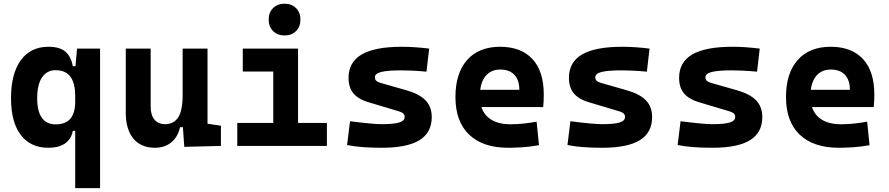

<svg xmlns="http://www.w3.org/2000/svg" viewBox="-20 -776 4728 1021"><path d="M236.8 9.8Q142.4 9.8 90.5 -58.3Q38.6 -126.5 38.6 -253.9Q38.6 -384.3 90.7 -455.8Q142.9 -527.3 237.8 -527.3Q296.9 -527.3 327.4 -501.7Q357.9 -476.1 367.2 -423.8H410.2L379.9 -265.6Q379.9 -334.7 353.9 -368.8Q327.9 -402.8 275.9 -402.8Q229 -402.8 203.3 -364Q177.7 -325.2 177.7 -253.9Q177.7 -184.6 202.6 -149.7Q227.5 -114.7 275.9 -114.7Q328.3 -114.7 354.1 -144.9Q379.9 -175 379.9 -235.4V-263.2L415 -80.1H367.2Q358.9 -35.6 325.4 -12.9Q292 9.8 236.8 9.8ZM379.9 224.6V-408.2L389.6 -517.6H512.2V224.6Z M803.7 9.8Q729.9 9.8 689.4 -38.8Q648.9 -87.4 648.9 -175.8V-517.6H781.2V-208.5Q781.2 -164.1 801.5 -139.9Q821.8 -115.7 857.4 -115.7Q903.9 -115.7 927.5 -151.6Q951.2 -187.5 951.2 -272L977.5 -99.6H937.5Q925.5 -46.9 890.3 -18.6Q855.2 9.8 803.7 9.8ZM960 4.9 951.2 -119.1V-210H1083.5V-118.2L1154.8 -107.4V0ZM951.2 -146.5V-517.6H1083.5V-175.8Z M1433.1 0V-488.3H1564.9V0ZM1241.7 0V-122.1H1442.9V0ZM1555.2 0V-122.1H1718.3V0ZM1271 -395.5V-517.6H1564.9V-395.5ZM1493.2 -587.4Q1455.6 -587.4 1432.1 -610.8Q1408.7 -634.3 1408.7 -671.9Q1408.7 -709.5 1432.1 -732.9Q1455.6 -756.3 1493.2 -756.3Q1530.8 -756.3 1554.2 -732.9Q1577.6 -709.5 1577.6 -671.9Q1577.6 -634.3 1554.2 -610.8Q1530.8 -587.4 1493.2 -587.4Z M2010.7 9.8Q1951.7 9.8 1906 6.1Q1860.4 2.4 1825.7 -4.9L1841.3 -131.3Q1902.8 -123.5 1944.8 -119.6Q1986.8 -115.7 2010.7 -115.7Q2074.7 -115.7 2103.3 -124.8Q2131.8 -133.8 2131.8 -153.8Q2131.8 -165.5 2124.5 -172.4Q2117.2 -179.2 2101.1 -184.1L1937.5 -232.9Q1885.7 -248.5 1859.6 -279.3Q1833.5 -310.1 1833.5 -362.3Q1833.5 -445.8 1903.8 -486.6Q1974.1 -527.3 2117.2 -527.3Q2150.4 -527.3 2186.3 -524.9Q2222.2 -522.5 2262.2 -517.6L2248 -395Q2203.6 -398.9 2170.4 -400.4Q2137.2 -401.9 2114.3 -401.9Q2040.5 -401.9 2007.1 -393.3Q1973.6 -384.8 1973.6 -365.2Q1973.6 -353 1980.7 -346.4Q1987.8 -339.8 2002.9 -335.4L2143.1 -295.4Q2210 -276.4 2242.9 -242.4Q2275.9 -208.5 2275.9 -153.3Q2275.9 -70.8 2210.4 -30.5Q2145 9.8 2010.7 9.8Z M2682.6 9.8Q2548.2 9.8 2475 -59.8Q2401.9 -129.4 2401.9 -259.8Q2401.9 -386.7 2464 -457Q2526.2 -527.3 2639.6 -527.3Q2750.5 -527.3 2811 -462.4Q2871.6 -397.4 2871.6 -273.4Q2871.6 -238.3 2868.5 -206.5H2488.8V-298.3H2741.7Q2741.7 -350.5 2715.1 -378.4Q2688.5 -406.2 2640.6 -406.2Q2588.9 -406.2 2560.3 -369.4Q2531.7 -332.5 2531.7 -264.6Q2531.7 -191.5 2574 -153.4Q2616.3 -115.2 2694.3 -115.2Q2729.6 -115.2 2763.7 -118.9Q2797.9 -122.6 2833.5 -128.9L2846.2 -3.9Q2796.6 4.9 2755.4 7.3Q2714.3 9.8 2682.6 9.8Z M3182.6 9.8Q3123.5 9.8 3077.9 6.1Q3032.2 2.4 2997.6 -4.9L3013.2 -131.3Q3074.7 -123.5 3116.7 -119.6Q3158.7 -115.7 3182.6 -115.7Q3246.6 -115.7 3275.1 -124.8Q3303.7 -133.8 3303.7 -153.8Q3303.7 -165.5 3296.4 -172.4Q3289.1 -179.2 3272.9 -184.1L3109.4 -232.9Q3057.6 -248.5 3031.5 -279.3Q3005.4 -310.1 3005.4 -362.3Q3005.4 -445.8 3075.7 -486.6Q3146 -527.3 3289.1 -527.3Q3322.3 -527.3 3358.2 -524.9Q3394 -522.5 3434.1 -517.6L3419.9 -395Q3375.5 -398.9 3342.3 -400.4Q3309.1 -401.9 3286.1 -401.9Q3212.4 -401.9 3179 -393.3Q3145.5 -384.8 3145.5 -365.2Q3145.5 -353 3152.6 -346.4Q3159.7 -339.8 3174.8 -335.4L3314.9 -295.4Q3381.8 -276.4 3414.8 -242.4Q3447.8 -208.5 3447.8 -153.3Q3447.8 -70.8 3382.3 -30.5Q3316.9 9.8 3182.6 9.8Z M3768.6 9.8Q3709.5 9.8 3663.8 6.1Q3618.2 2.4 3583.5 -4.9L3599.1 -131.3Q3660.6 -123.5 3702.6 -119.6Q3744.6 -115.7 3768.6 -115.7Q3832.5 -115.7 3861.1 -124.8Q3889.6 -133.8 3889.6 -153.8Q3889.6 -165.5 3882.3 -172.4Q3875 -179.2 3858.9 -184.1L3695.3 -232.9Q3643.6 -248.5 3617.4 -279.3Q3591.3 -310.1 3591.3 -362.3Q3591.3 -445.8 3661.6 -486.6Q3731.9 -527.3 3875 -527.3Q3908.2 -527.3 3944.1 -524.9Q3980 -522.5 4020 -517.6L4005.9 -395Q3961.4 -398.9 3928.2 -400.4Q3895 -401.9 3872.1 -401.9Q3798.3 -401.9 3764.9 -393.3Q3731.4 -384.8 3731.4 -365.2Q3731.4 -353 3738.5 -346.4Q3745.6 -339.8 3760.7 -335.4L3900.9 -295.4Q3967.8 -276.4 4000.7 -242.4Q4033.7 -208.5 4033.7 -153.3Q4033.7 -70.8 3968.3 -30.5Q3902.8 9.8 3768.6 9.8Z M4440.4 9.8Q4306 9.8 4232.8 -59.8Q4159.7 -129.4 4159.7 -259.8Q4159.7 -386.7 4221.9 -457Q4284 -527.3 4397.5 -527.3Q4508.3 -527.3 4568.8 -462.4Q4629.4 -397.4 4629.4 -273.4Q4629.4 -238.3 4626.3 -206.5H4246.6V-298.3H4499.5Q4499.5 -350.5 4472.9 -378.4Q4446.3 -406.2 4398.4 -406.2Q4346.7 -406.2 4318.1 -369.4Q4289.6 -332.5 4289.6 -264.6Q4289.6 -191.5 4331.9 -153.4Q4374.2 -115.2 4452.1 -115.2Q4487.4 -115.2 4521.5 -118.9Q4555.7 -122.6 4591.3 -128.9L4604 -3.9Q4554.4 4.9 4513.2 7.3Q4472.1 9.8 4440.4 9.8Z"/></svg>

Font: Cascadia Mono PL
Style: Regular
Weight: 400
Monospace: yes
Designer: Aaron Bell
Foundry: Saja Typeworks
Version: Version 2102.003